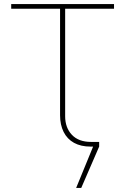

<svg xmlns="http://www.w3.org/2000/svg" viewBox="-20 -720 615 943"><path d="M354 203 443 -14 467 -10V0L379 203ZM425 0Q377 0 343.5 -18.5Q310 -37 292.5 -72Q275 -107 275 -154V-677H35V-700H540V-677H300V-149Q300 -93 333 -58Q366 -23 427 -23H467V0Z"/></svg>

Font: MuseoModerno Thin Thin
Style: Regular
Weight: 250
Version: Version 1.003